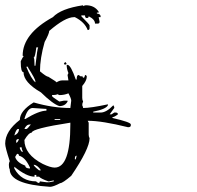

<svg xmlns="http://www.w3.org/2000/svg" viewBox="-20 -721 762 741"><path d="M300.8 -700.7V-697.3Q307.6 -700.7 311.5 -700.7Q344.7 -700.7 360.8 -675.8V-672.4H354V-668.9Q368.2 -667 368.2 -658.2V-654.8H360.8L364.3 -637.2Q364.3 -629.9 357.4 -629.9H346.7Q346.7 -646 322.3 -658.2Q322.3 -651.4 314.9 -651.4Q308.1 -651.4 308.1 -661.6H293.9V-658.2Q325.7 -626.5 325.7 -623V-612.3Q325.7 -605 318.4 -605Q307.1 -635.7 269 -654.8H265.6Q231.4 -654.8 169.9 -601.6Q169.9 -591.3 152.3 -559.1Q134.3 -496.1 134.3 -445.8Q159.2 -424.8 166.5 -424.8Q197.3 -406.2 198.2 -403.3Q210 -410.6 219.2 -410.6H244.1Q244.1 -413.1 240.7 -431.6L244.1 -439Q237.3 -455.1 237.3 -470.7H240.7Q253.4 -469.7 272.5 -414.1H275.9Q275.9 -431.6 283.2 -431.6L293.9 -424.8Q293.9 -428.2 297.4 -428.2Q298.3 -420.9 304.2 -420.9Q308.1 -427.7 308.1 -431.6Q314.9 -430.7 314.9 -424.8Q314.9 -409.7 297.4 -389.2V-343.3Q297.4 -335.4 300.8 -329.1Q297.4 -322.8 297.4 -314.9Q300.8 -308.1 300.8 -304.2Q330.1 -304.2 396.5 -318.4V-314.9Q389.6 -299.8 339.8 -290V-286.6H368.2Q390.6 -286.6 417.5 -314.9L420.9 -308.1V-304.2L403.3 -279.8H410.6L420.9 -286.6H428.2Q435.1 -285.6 435.1 -279.8Q421.4 -269 414.1 -269V-265.6Q484.9 -249.5 484.9 -240.7V-237.3Q484.9 -230 474.1 -230Q373.5 -254.9 318.4 -254.9L322.3 -247.6V-201.7Q322.3 -193.8 325.7 -187.5Q325.7 -146.5 254.9 -42.5Q221.7 -14.2 212.4 -14.2Q185.5 0 173.3 0Q17.6 -9.8 17.6 -67.4Q14.2 -73.2 14.2 -85Q14.2 -92.8 17.6 -99.1Q0 -152.3 0 -166.5Q0 -214.8 56.6 -258.3Q56.6 -293 109.9 -325.7Q183.6 -304.2 251.5 -304.2Q251.5 -307.6 254.9 -332.5Q254.9 -340.8 244.1 -360.8Q228 -354 209 -354L201.7 -357.4Q196.3 -354 180.7 -354V-350.6Q180.7 -347.2 209 -329.1L226.6 -332.5H240.7V-329.1Q231.4 -311.5 209 -311.5Q183.6 -319.8 138.2 -364.3Q70.8 -403.3 70.8 -442.4Q60.1 -442.4 60.1 -481.4V-484.9Q68.4 -502.4 70.8 -502.4Q70.8 -505.9 67.4 -505.9Q67.4 -590.8 184.1 -654.8Q215.3 -688 300.8 -700.7ZM120.1 -538.1Q115.7 -499 109.9 -499Q113.3 -496.6 113.3 -467.3H116.7Q124 -534.2 127.4 -538.1ZM233.4 -481.4 237.3 -474.1 230 -470.7 226.6 -477.5ZM81.5 -463.4Q100.1 -416.5 116.7 -403.3V-406.7Q116.7 -415.5 88.4 -460V-463.4ZM74.2 -261.7H77.6Q130.4 -293.9 159.2 -293.9V-300.8H155.8L106 -304.2Q85.9 -304.2 74.2 -261.7ZM190.9 -261.7V-258.3H212.4V-261.7ZM74.2 -180.7Q74.2 -125 145 -88.4Q174.8 -74.2 190.9 -74.2Q251.5 -74.2 251.5 -240.7V-247.6Q102.5 -224.6 102.5 -209Q90.8 -209 74.2 -180.7ZM74.2 -223.1H81.5Q85.9 -223.1 99.1 -240.7H95.7Q81.5 -240.7 74.2 -223.1ZM35.2 -198.2Q53.2 -206.1 53.2 -223.1H49.3Q42.5 -223.1 35.2 -198.2ZM42.5 -176.8V-169.9Q47.9 -169.9 53.2 -184.1H49.3Q42.5 -183.1 42.5 -176.8ZM56.6 -152.3V-148.4Q62 -134.3 67.4 -134.3V-138.2Q63.5 -144 63.5 -152.3ZM45.9 -127.4 39.1 -116.7V-113.3Q46.4 -93.3 77.6 -81.5Q77.6 -70.8 95.7 -70.8V-74.2Q77.6 -114.3 53.2 -120.1Q53.2 -127.4 45.9 -127.4ZM269 -109.9V-106H272.5L275.9 -120.1Q269 -120.1 269 -109.9ZM109.9 -85Q109.9 -80.1 130.9 -63.5H138.2Q124 -85 109.9 -85ZM35.2 -77.6V-70.8Q62 -21 120.1 -21Q120.1 -17.6 130.9 -14.2L134.3 -21L159.2 -17.6H169.9L187.5 -21V-24.9L169.9 -21H166.5Q137.2 -31.7 130.9 -39.1H120.1V-45.9H113.3V-39.1Q82.5 -39.1 35.2 -77.6Z"/></svg>

Font: Otrack
Style: Regular
Weight: 400
Designer: Sodina
Foundry: Sodina
Version: Version 2.10 June 16, 2016